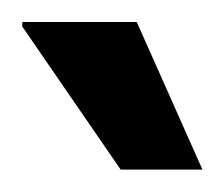

<svg xmlns="http://www.w3.org/2000/svg" viewBox="-20 -744 202 173"><path d="M162.4 -591.2H88.7L0 -720.2L0.2 -724.2H103.2Z"/></svg>

Font: Archivo SemiBold ExtraCondensed
Style: Regular
Weight: 600
Width: 2
Version: Version 2.001